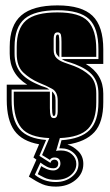

<svg xmlns="http://www.w3.org/2000/svg" viewBox="-20 -526 408 712"><path d="M187 166Q158 166 137 157Q116 148 87 129L115 66L104 58L125 9Q62 -2 33.5 -41.5Q5 -81 5 -156V-212H81Q16 -252 16 -327V-352Q16 -432 59 -469Q102 -506 193 -506Q283 -506 323 -467.5Q363 -429 363 -343V-289H298Q363 -251 363 -179V-147Q363 -72 330 -36Q297 0 230 10Q251 16 270 34.5Q289 53 289 82Q289 118 259.5 142Q230 166 187 166ZM187 149Q222 149 246.5 129.5Q271 110 271 82Q271 57 252.5 40.5Q234 24 206 24H200L208 -6Q280 -11 312.5 -44Q345 -77 345 -147V-179Q345 -219 325 -244.5Q305 -270 258 -288Q242 -294 230.5 -297Q219 -300 209 -307H345V-343Q345 -422 310.5 -455Q276 -488 193 -488Q109 -488 71.5 -456.5Q34 -425 34 -352V-327Q34 -286 54.5 -259Q75 -232 120 -213Q135 -206 144.5 -203.5Q154 -201 163 -194H23V-156Q23 -81 53 -46.5Q83 -12 151 -7L126 52L167 78Q169 71 173.5 68.5Q178 66 182 66Q188 66 192 70Q196 74 196 79Q196 98 178 98Q165 98 153.5 92Q142 86 130 77L109 122Q142 149 187 149ZM187 141Q161 141 144 132.5Q127 124 120 120L133 90Q140 95 152.5 100.5Q165 106 178 106Q189 106 196.5 98.5Q204 91 204 81Q204 58 182 58Q170 58 165 67L136 49L163 -14Q88 -17 59.5 -51.5Q31 -86 31 -156V-186H165V-125Q165 -106 168 -97Q170 -88 180 -88Q188 -88 191 -95Q194 -102 194 -112V-153Q194 -185 173.5 -196.5Q153 -208 123 -220Q91 -234 66.5 -257Q42 -280 42 -327V-352Q42 -420 76.5 -450Q111 -480 193 -480Q275 -480 306 -447.5Q337 -415 337 -343V-315H208V-371Q208 -379 207.5 -386Q207 -393 206 -397Q203 -406 194 -406Q185 -406 182 -399.5Q179 -393 179 -383V-341Q179 -321 190 -310.5Q201 -300 218.5 -294Q236 -288 255 -281Q289 -268 313 -246Q337 -224 337 -179V-147Q337 -80 306.5 -48.5Q276 -17 202 -14L188 34Q191 33 195 32.5Q199 32 206 32Q231 32 247 46.5Q263 61 263 82Q263 106 242.5 123.5Q222 141 187 141ZM200 -313Q195 -318 191 -323.5Q187 -329 187 -341V-383Q187 -398 194 -398Q197 -398 198 -395Q199 -390 199.5 -384Q200 -378 200 -371ZM180 -96Q176 -96 176 -99Q173 -107 173 -125V-187Q180 -180 183 -173.5Q186 -167 186 -153V-112Q186 -96 180 -96Z"/></svg>

Font: Alumni Sans Collegiate One
Style: Regular
Weight: 400
Designer: Robert E. Leuschke
Foundry: Robert E. Leuschke
Version: Version 1.100